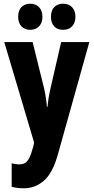

<svg xmlns="http://www.w3.org/2000/svg" viewBox="-20 -776 505 1036"><path d="M3 -549H156L218 -299Q230 -244 233 -199H236Q238 -220 241.5 -243Q245 -266 252 -297L310 -549H462L293 55Q264 159 216.5 199.5Q169 240 109 240Q91 240 74.5 238Q58 236 43 232V105Q63 111 83 111Q102 111 115 103.5Q128 96 138.5 75Q149 54 160 13L164 -7ZM78 -685Q78 -720 96 -738Q114 -756 143 -756Q173 -756 191 -737Q209 -718 209 -685Q209 -653 191 -634Q173 -615 143 -615Q114 -615 96 -633.5Q78 -652 78 -685ZM255 -685Q255 -720 273 -738Q291 -756 320 -756Q351 -756 369 -737Q387 -718 387 -685Q387 -653 369 -634Q351 -615 320 -615Q290 -615 272.5 -633.5Q255 -652 255 -685Z"/></svg>

Font: Noto Sans Tamil ExtraCondensed ExtraBold
Style: Regular
Weight: 800
Width: 2
Designer: Jelle Bosma - Monotype Design Team
Foundry: Monotype Imaging Inc.
Version: Version 2.004; ttfautohint (v1.8.4.7-5d5b)